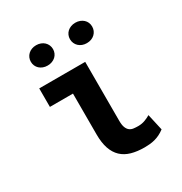

<svg xmlns="http://www.w3.org/2000/svg" viewBox="-172 -858 945 996"><g transform="rotate(-30 300.0 -359.5)"><path d="M87.4 -528.3H362.8V-175.8Q362.8 -149.4 368.7 -134.8Q374.5 -120.1 384.3 -112.8Q394 -105.5 407.2 -103.8Q420.4 -102.1 435.1 -102.1Q457 -102.1 476.3 -109.4Q495.6 -116.7 508.8 -125L530.8 -26.9Q515.1 -15.1 500 -7.8Q484.9 -0.5 470 3.4Q455.1 7.3 439.9 8.8Q424.8 10.3 409.2 10.3Q364.3 10.3 330.1 0.5Q295.9 -9.3 272.7 -31.2Q249.5 -53.2 237.5 -88.1Q225.6 -123 225.6 -173.3V-417.5H87.4ZM118.7 -669.4Q118.7 -682.1 123.5 -693.4Q128.4 -704.6 137.2 -712.9Q146 -721.2 158.2 -725.8Q170.4 -730.5 185.1 -730.5Q199.7 -730.5 211.9 -725.8Q224.1 -721.2 232.9 -712.9Q241.7 -704.6 246.6 -693.4Q251.5 -682.1 251.5 -669.4Q251.5 -656.7 246.6 -645.5Q241.7 -634.3 232.9 -626.2Q224.1 -618.2 211.9 -613.5Q199.7 -608.9 185.1 -608.9Q170.4 -608.9 158.2 -613.5Q146 -618.2 137.2 -626.2Q128.4 -634.3 123.5 -645.5Q118.7 -656.7 118.7 -669.4ZM353 -669.4Q353 -682.1 357.9 -693.4Q362.8 -704.6 371.6 -712.6Q380.4 -720.7 392.6 -725.3Q404.8 -730 419.4 -730Q434.1 -730 446.3 -725.3Q458.5 -720.7 467.3 -712.6Q476.1 -704.6 481 -693.4Q485.8 -682.1 485.8 -669.4Q485.8 -656.2 481 -645Q476.1 -633.8 467.3 -625.5Q458.5 -617.2 446.3 -612.5Q434.1 -607.9 419.4 -607.9Q404.8 -607.9 392.6 -612.5Q380.4 -617.2 371.6 -625.5Q362.8 -633.8 357.9 -645Q353 -656.2 353 -669.4Z"/></g></svg>

Font: Roboto Mono
Style: Bold
Weight: 700
Designer: Google
Version: Version 2.000985; 2015; ttfautohint (v1.3)